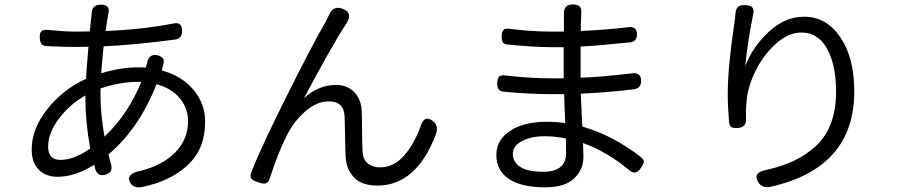

<svg xmlns="http://www.w3.org/2000/svg" viewBox="-20 -801 4040 855"><path d="M445.3 -192.4Q549.8 -291 609.4 -436.5H592.8Q515.6 -436.5 427.7 -407.2V-369.1Q427.7 -293 445.3 -192.4ZM242.2 -272.5Q194.3 -208 194.3 -148.4Q194.3 -88.9 249 -88.9Q309.6 -88.9 381.8 -139.6Q360.4 -258.8 360.4 -360.4V-376Q291 -336.9 242.2 -272.5ZM387.7 -735.4Q387.7 -758.8 398.4 -770Q409.2 -781.2 431.6 -780.3Q473.6 -779.3 461.9 -738.3V-736.3Q457 -710 450.2 -663.1Q610.4 -668.9 752 -696.3Q791 -705.1 791 -663.1Q791 -629.9 760.7 -625Q576.2 -600.6 441.4 -594.7Q434.6 -528.3 430.7 -474.6Q515.6 -501 593.8 -501Q618.2 -501 628.9 -500Q633.8 -514.6 634.8 -518.6Q641.6 -563.5 681.6 -554.7Q691.4 -552.7 697.3 -548.3Q703.1 -543.9 706.1 -540.5Q709 -537.1 709 -529.3Q709 -521.5 708 -517.6Q707 -513.7 704.1 -502.4Q701.2 -491.2 700.2 -487.3Q790 -462.9 841.8 -400.9Q893.6 -338.9 893.6 -257.8Q893.6 -138.7 816.4 -66.4Q739.3 5.9 611.3 32.2Q575.2 38.1 560.5 13.7Q547.9 -6.8 561.5 -21Q575.2 -35.2 602.5 -39.1Q704.1 -64.5 760.7 -122.6Q817.4 -180.7 817.4 -261.7Q817.4 -318.4 780.8 -363.3Q744.1 -408.2 676.8 -425.8Q599.6 -228.5 462.9 -113.3L474.6 -69.3Q484.4 -33.2 450.2 -23.4Q414.1 -13.7 404.3 -47.9Q403.3 -53.7 399.4 -67.4Q314.5 -13.7 236.3 -13.7Q184.6 -13.7 152.8 -44.9Q121.1 -76.2 121.1 -135.7Q121.1 -227.5 190.9 -315.4Q260.7 -403.3 363.3 -450.2Q364.3 -485.4 374 -592.8Q352.5 -591.8 315.4 -591.8Q268.6 -591.8 188.5 -595.7Q171.9 -596.7 165 -605Q158.2 -613.3 157.2 -631.8Q156.2 -652.3 163.1 -660.6Q169.9 -668.9 188.5 -668Q268.6 -660.2 316.4 -660.2Q358.4 -660.2 379.9 -661.1Q380.9 -673.8 383.8 -699.2Q386.7 -724.6 387.7 -735.4Z M1099.6 -36.1Q1144.5 -148.4 1256.8 -373.5Q1369.1 -598.6 1429.7 -703.1L1445.3 -734.4Q1464.8 -778.3 1505.9 -761.7Q1552.7 -744.1 1523.4 -698.2Q1523.4 -697.3 1522.9 -697.3Q1522.5 -697.3 1522.5 -696.3Q1457 -596.7 1334 -364.3Q1399.4 -422.9 1475.6 -422.9Q1525.4 -422.9 1557.1 -391.1Q1588.9 -359.4 1590.8 -303.7Q1591.8 -284.2 1592.3 -217.8Q1592.8 -151.4 1594.7 -125Q1596.7 -90.8 1617.7 -73.2Q1638.7 -55.7 1671.9 -55.7Q1733.4 -55.7 1778.8 -107.4Q1824.2 -159.2 1852.5 -237.3Q1869.1 -293.9 1910.2 -259.8Q1934.6 -240.2 1920.9 -202.1Q1834 25.4 1660.2 25.4Q1589.8 25.4 1556.2 -11.2Q1522.5 -47.9 1519.5 -97.7Q1517.6 -127.9 1516.6 -193.4Q1515.6 -258.8 1514.6 -282.2Q1511.7 -349.6 1444.3 -349.6Q1389.6 -349.6 1338.4 -304.2Q1287.1 -258.8 1255.9 -195.3Q1218.8 -122.1 1182.6 -10.7Q1176.8 10.7 1164.6 15.1Q1152.3 19.5 1129.9 10.7Q1106.4 3.9 1099.1 -5.9Q1091.8 -15.6 1099.6 -36.1Z M2300.8 -170.9Q2263.7 -150.4 2263.7 -115.2Q2263.7 -79.1 2296.9 -57.6Q2330.1 -36.1 2398.4 -36.1Q2501 -36.1 2501 -120.1Q2501 -127 2500.5 -148.4Q2500 -169.9 2500 -184.6Q2449.2 -194.3 2406.2 -194.3Q2342.8 -194.3 2300.8 -170.9ZM2565.4 -593.8V-455.1Q2657.2 -458 2795.9 -474.6Q2835 -478.5 2835 -441.4Q2835 -407.2 2801.8 -403.3Q2693.4 -389.6 2566.4 -383.8Q2567.4 -356.4 2569.8 -306.6Q2572.3 -256.8 2573.2 -237.3Q2706.1 -200.2 2834 -101.6Q2847.7 -88.9 2847.2 -80.6Q2846.7 -72.3 2835 -54.7Q2812.5 -17.6 2782.2 -43Q2682.6 -126 2576.2 -164.1Q2578.1 -113.3 2578.1 -102.5Q2578.1 -45.9 2536.6 -6.3Q2495.1 33.2 2407.2 33.2Q2302.7 33.2 2246.6 -3.9Q2190.4 -41 2190.4 -111.3Q2190.4 -177.7 2251.5 -218.3Q2312.5 -258.8 2416 -258.8Q2457 -258.8 2497.1 -252.9Q2493.2 -335.9 2492.2 -381.8H2438.5Q2332 -381.8 2224.6 -392.6Q2208 -393.6 2201.2 -402.3Q2194.3 -411.1 2194.3 -429.7Q2194.3 -451.2 2202.6 -459.5Q2210.9 -467.8 2231.4 -464.8Q2339.8 -452.1 2438.5 -452.1H2490.2V-590.8H2442.4Q2359.4 -590.8 2242.2 -602.5Q2225.6 -603.5 2219.7 -612.3Q2213.9 -621.1 2213.9 -638.7Q2213.9 -659.2 2221.7 -667.5Q2229.5 -675.8 2249 -672.9Q2343.8 -660.2 2441.4 -660.2H2491.2V-735.4Q2488.3 -781.2 2530.3 -781.2Q2553.7 -781.2 2562 -771.5Q2570.3 -761.7 2568.4 -738.3Q2568.4 -735.4 2567.9 -728Q2567.4 -720.7 2567.4 -716.8Q2566.4 -705.1 2566.4 -663.1Q2679.7 -668 2776.4 -679.7Q2816.4 -685.5 2816.4 -648.4Q2816.4 -615.2 2785.2 -612.3Q2632.8 -596.7 2565.4 -593.8Z M3784.2 -393.6Q3784.2 -51.8 3409.2 31.2Q3375 38.1 3357.4 11.7Q3330.1 -32.2 3390.6 -43.9Q3461.9 -59.6 3515.6 -85Q3569.3 -110.4 3613.3 -150.9Q3657.2 -191.4 3680.2 -252Q3703.1 -312.5 3703.1 -392.6Q3703.1 -511.7 3663.1 -584Q3623 -656.2 3548.8 -656.2Q3491.2 -656.2 3435.5 -606.4Q3379.9 -556.6 3345.2 -486.8Q3310.5 -417 3304.7 -352.5Q3300.8 -315.4 3301.8 -278.3Q3306.6 -234.4 3267.6 -231.4Q3247.1 -229.5 3237.8 -234.4Q3228.5 -239.3 3226.6 -256.8Q3220.7 -327.1 3220.7 -381.8Q3220.7 -501 3250 -696.3Q3253.9 -721.7 3254.9 -739.3Q3256.8 -761.7 3266.6 -770.5Q3276.4 -779.3 3297.9 -778.3Q3323.2 -777.3 3331.1 -767.1Q3338.9 -756.8 3333 -732.4Q3307.6 -605.5 3298.8 -506.8Q3331.1 -591.8 3403.3 -659.2Q3475.6 -726.6 3561.5 -726.6Q3659.2 -726.6 3721.7 -635.7Q3784.2 -544.9 3784.2 -393.6Z"/></svg>

Font: GenSenMaruGothic TW TTF Regular
Style: Regular
Weight: 400
Version: Version 1.301